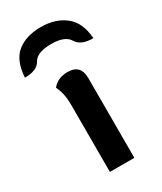

<svg xmlns="http://www.w3.org/2000/svg" viewBox="-209 -689 635 751"><g transform="rotate(-30 108.5 -313.0)"><path d="M57.6 0V-305.7Q57.6 -355 39.6 -390.6Q64 -421.4 109.4 -421.4Q168 -421.4 168 -359.9V0ZM106.4 -626Q172.4 -626 215.3 -592Q258.3 -558.1 263.2 -485.4Q207.5 -485.4 189 -516.8Q170.4 -548.3 108.4 -548.3Q43.9 -548.3 26.9 -516.8Q9.8 -485.4 -45.9 -485.4Q-41.5 -560.5 -1.2 -593.3Q39.1 -626 106.4 -626Z"/></g></svg>

Font: ALMAS
Style: Bold
Weight: 700
Designer: ALMAS Font/ by Husham Jawad Kadhim, derived from the Bainsely font by/ Paul James MIller
Foundry: High-Logic / Made with FontCreator
Version: Version 1.411;September 19, 2021;FontCreator 14.0.0.2814 32-